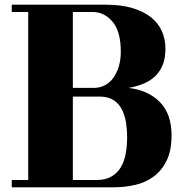

<svg xmlns="http://www.w3.org/2000/svg" viewBox="-20 -736 796 817"><path d="M429 -716Q496 -716 544 -701.5Q592 -687 623 -662Q654 -637 669 -603Q684 -569 684 -529Q684 -490 673 -461.5Q662 -433 641.5 -413Q621 -393 592 -380.5Q563 -368 527 -362Q611 -352 660.5 -301.5Q710 -251 710 -160Q710 -96 689.5 -53.5Q669 -11 635 14.5Q601 40 556.5 50.5Q512 61 464 61H30V30H100V-685H30V-716ZM380 -362Q404 -362 425 -372.5Q446 -383 461 -403Q476 -423 485 -451.5Q494 -480 494 -516Q494 -602 459 -643.5Q424 -685 374 -685H290V-362ZM390 30Q428 30 453.5 15.5Q479 1 494 -24Q509 -49 515 -82.5Q521 -116 521 -154Q521 -185 516 -215.5Q511 -246 498.5 -270.5Q486 -295 463 -310Q440 -325 404 -325H290V30Z"/></svg>

Font: Cafe24 ClassicType
Style: Regular
Weight: 400
Designer: Cafe24 thkim, hmlim, mnelim & 4IR
Foundry: Cafe24
Version: Version 1.000